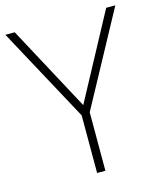

<svg xmlns="http://www.w3.org/2000/svg" viewBox="-108 -793 733 872"><g transform="rotate(-15 258.5 -357.0)"><path d="M259 -314 474 -714H517L279 -275V0H240V-271L0 -714H44Z"/></g></svg>

Font: Noto Sans Devanagari ExtraLight
Style: Regular
Weight: 200
Designer: Jelle Bosma - Monotype Design Team
Foundry: Monotype Imaging Inc.
Version: Version 2.004; ttfautohint (v1.8.4.7-5d5b)